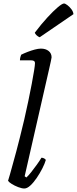

<svg xmlns="http://www.w3.org/2000/svg" viewBox="-20 -1078 440 1098"><path d="M119 0Q105 0 84 -8Q63 -16 46.5 -26.5Q30 -37 26 -44Q30 -56 37 -81Q44 -106 53.5 -140.5Q63 -175 73.5 -213.5Q84 -252 93 -289Q106 -339 118.5 -393.5Q131 -448 142 -500.5Q153 -553 161.5 -598Q170 -643 175 -674.5Q180 -706 180 -716Q180 -726 174 -729.5Q168 -733 157 -733H94Q94 -741 96.5 -751Q99 -761 101 -765Q117 -773 137.5 -781Q158 -789 178.5 -794.5Q199 -800 214 -800Q241 -800 258 -786.5Q275 -773 275 -750Q275 -748 271 -728.5Q267 -709 262 -688L121 -70L131 -63Q142 -73 158 -93Q174 -113 190.5 -136Q207 -159 217 -176Q225 -176 232.5 -172Q240 -168 242 -163Q236 -142 222 -114.5Q208 -87 190 -60.5Q172 -34 153.5 -17Q135 0 119 0ZM207 -865Q198 -868 189.5 -876Q181 -884 179 -891Q216 -940 250.5 -977.5Q285 -1015 310.5 -1036.5Q336 -1058 346 -1058Q353 -1058 365.5 -1048.5Q378 -1039 388.5 -1025Q399 -1011 400 -997Z"/></svg>

Font: Texturina 12pt
Style: Italic
Weight: 400
Italic angle: -11°
Designer: Guillermo Torres Carreño
Foundry: Omnibus-Type
Version: Version 1.002